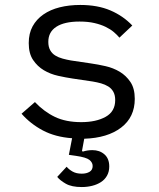

<svg xmlns="http://www.w3.org/2000/svg" viewBox="-20 -548 640 775"><path d="M310 207Q269 207 245.5 193.5Q222 180 211 166L249 125Q258 136 273 144.5Q288 153 310 153Q329 153 341.5 145.5Q354 138 354 122Q354 108 341 97.5Q328 87 286 81L258 77L271 10Q203 5 153 -21.5Q103 -48 67 -89L121 -136Q158 -97 202 -76Q246 -55 308 -55Q368 -55 406.5 -76.5Q445 -98 445 -144Q445 -164 437.5 -177.5Q430 -191 417 -199Q404 -207 388 -211.5Q372 -216 354 -219L273 -231Q246 -235 214.5 -242Q183 -249 157 -264.5Q131 -280 113.5 -306Q96 -332 96 -374Q96 -413 111.5 -441.5Q127 -470 155 -489.5Q183 -509 221 -518.5Q259 -528 304 -528Q374 -528 425.5 -506Q477 -484 514 -445L462 -396Q453 -407 439.5 -418.5Q426 -430 406.5 -439.5Q387 -449 361 -455Q335 -461 301 -461Q240 -461 207.5 -440Q175 -419 175 -379Q175 -359 182.5 -345.5Q190 -332 203 -324Q216 -316 232.5 -311.5Q249 -307 266 -304L347 -292Q375 -288 406 -281Q437 -274 463 -258.5Q489 -243 506.5 -217Q524 -191 524 -149Q524 -75 469 -33Q414 9 320 12L311 61L314 64Q333 58 353 58Q382 58 401.5 75Q421 92 421 124Q421 145 412 161Q403 177 387.5 187Q372 197 352 202Q332 207 310 207Z"/></svg>

Font: IBM Plex Mono
Style: Regular
Weight: 400
Monospace: yes
Designer: Mike Abbink, Paul van der Laan, Pieter van Rosmalen
Foundry: Bold Monday
Version: Version 2.3